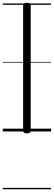

<svg xmlns="http://www.w3.org/2000/svg" viewBox="-20 -955 391 1395"><path d="M176 14Q162 14 155 9Q148 4 148 -5V-916Q148 -926 155 -930.5Q162 -935 175 -935Q189 -935 196 -930.5Q203 -926 203 -916V-5Q203 4 196.5 9Q190 14 176 14ZM0 410H351V420H0ZM0 -20H351V0H0ZM0 -505H351V-500H0ZM0 -930H351V-920H0Z"/></svg>

Font: Playwrite DE Grund Guides
Style: Regular
Weight: 400
Designer: Veronika Burian, José Scaglione
Foundry: TypeTogether
Version: Version 1.003